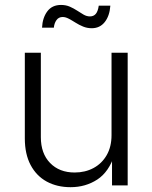

<svg xmlns="http://www.w3.org/2000/svg" viewBox="-20 -758 623 785"><path d="M268.6 7.3Q213.4 7.3 171.1 -15.6Q128.9 -38.6 105.2 -83.3Q81.5 -127.9 81.5 -192.4V-542.5H147V-197.3Q147 -130.4 184.8 -91.6Q222.7 -52.7 285.2 -52.7Q328.1 -52.7 362.3 -71Q396.5 -89.4 416.3 -123.8Q436 -158.2 436 -205.6V-542.5H502V0H438V-127H448.7Q425.8 -55.2 377.7 -23.9Q329.6 7.3 268.6 7.3ZM355 -642.6Q336.4 -642.6 319.8 -649.4Q303.2 -656.2 288.6 -665.5Q273.9 -674.8 261 -681.6Q248 -688.5 236.3 -688.5Q219.7 -688.5 210.7 -675.5Q201.7 -662.6 200.2 -645H151.9Q153.8 -685.1 173.3 -711.4Q192.9 -737.8 229.5 -737.8Q249.5 -737.8 265.6 -730.7Q281.7 -723.6 295.4 -714.6Q309.1 -705.6 321.8 -698.2Q334.5 -690.9 347.7 -690.9Q362.8 -690.9 371.6 -701.2Q380.4 -711.4 383.8 -734.9H431.2Q428.2 -692.9 408.2 -667.7Q388.2 -642.6 355 -642.6Z"/></svg>

Font: Inter 16pt Light
Style: Regular
Weight: 300
Version: Version 4.001;git-66647c0bb